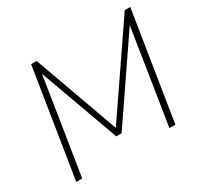

<svg xmlns="http://www.w3.org/2000/svg" viewBox="-147 -896 1138 1087"><g transform="rotate(-30 422.0 -352.5)"><path d="M60 0 172 -705H208L407 -153L784 -705H820L708 0H669L766 -617L420 -110H385L198 -627L99 0Z"/></g></svg>

Font: Nunito Sans ExtraLight
Style: Italic
Weight: 200
Italic angle: -9°
Designer: Vernon Adams
Foundry: Vernon Adams
Version: Version 3.006; ttfautohint (v1.8.3)